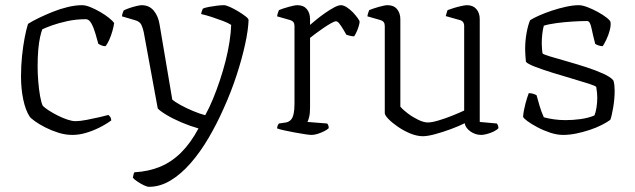

<svg xmlns="http://www.w3.org/2000/svg" viewBox="-20 -520 2446 740"><path d="M259 0Q232 0 205 -8.5Q178 -17 154.5 -29Q131 -41 115 -52.5Q99 -64 94 -71Q78 -96 69.5 -137Q61 -178 61 -225Q61 -267 65 -305Q69 -343 75 -374.5Q81 -406 88 -428Q105 -439 130 -451Q155 -463 183.5 -474.5Q212 -486 241.5 -493Q271 -500 296 -500Q310 -500 328.5 -492.5Q347 -485 366 -474Q385 -463 399.5 -451.5Q414 -440 420 -431Q418 -417 413 -399.5Q408 -382 401 -366.5Q394 -351 387 -342Q378 -342 371 -345Q364 -348 359 -351Q354 -369 347.5 -391.5Q341 -414 332 -430Q323 -446 311 -446Q273 -446 239 -438.5Q205 -431 180 -422Q155 -413 143 -407Q139 -397 134.5 -377Q130 -357 127.5 -328.5Q125 -300 125 -263Q125 -236 127.5 -205.5Q130 -175 134.5 -149.5Q139 -124 145 -112Q153 -104 168.5 -94Q184 -84 203 -74.5Q222 -65 240 -59Q258 -53 271 -53Q288 -53 314 -58Q340 -63 364 -68.5Q388 -74 398 -77Q400 -75 404 -70.5Q408 -66 409 -56Q387 -40 361.5 -27.5Q336 -15 310 -7.5Q284 0 259 0Z M554 200Q547 200 534.5 194Q522 188 510 180Q498 172 492 165Q494 155 495 151Q496 147 498 144Q553 141 597.5 122.5Q642 104 678.5 67.5Q715 31 745 -25Q713 -34 680 -48Q647 -62 622 -77Q597 -92 588 -102L534 -396Q531 -411 525 -424Q519 -437 501 -442L450 -457Q451 -465 453.5 -472Q456 -479 457 -480Q467 -485 480.5 -489.5Q494 -494 507 -497Q520 -500 526 -500Q555 -500 572.5 -479Q590 -458 595 -426L644 -136Q653 -128 675.5 -115.5Q698 -103 724.5 -92Q751 -81 771 -76Q787 -105 801 -139Q815 -173 827.5 -210.5Q840 -248 849.5 -285.5Q859 -323 864.5 -358.5Q870 -394 871 -424Q861 -431 840 -439Q819 -447 796 -454.5Q773 -462 755 -466Q756 -472 758 -477.5Q760 -483 762 -487Q772 -491 786 -493.5Q800 -496 815.5 -498Q831 -500 843 -500Q851 -500 866.5 -493Q882 -486 898.5 -476Q915 -466 926.5 -457Q938 -448 938 -443Q937 -406 925 -350.5Q913 -295 892 -230.5Q871 -166 842 -102Q816 -43 784 11.5Q752 66 715 108.5Q678 151 637.5 175.5Q597 200 554 200Z M1181 0Q1174 0 1156.5 -2.5Q1139 -5 1118 -9Q1097 -13 1078 -17Q1059 -21 1048 -25Q1048 -31 1050.5 -36.5Q1053 -42 1055 -44L1082 -48Q1093 -50 1100.5 -57.5Q1108 -65 1111.5 -80.5Q1115 -96 1115 -119V-420Q1115 -429 1111 -434.5Q1107 -440 1097 -443L1048 -457Q1049 -465 1051.5 -471.5Q1054 -478 1055 -481Q1069 -487 1092.5 -493.5Q1116 -500 1126 -500Q1150 -500 1162.5 -485Q1175 -470 1175 -446V-424Q1184 -432 1200 -445Q1216 -458 1234 -470.5Q1252 -483 1268 -491.5Q1284 -500 1294 -500Q1304 -500 1316.5 -492Q1329 -484 1340 -472.5Q1351 -461 1358.5 -450.5Q1366 -440 1366 -436Q1366 -432 1363.5 -422.5Q1361 -413 1356.5 -402Q1352 -391 1345 -380Q1336 -380 1327.5 -382.5Q1319 -385 1315 -386Q1310 -395 1302.5 -407.5Q1295 -420 1288 -429Q1281 -438 1275 -438Q1269 -438 1255 -430Q1241 -422 1225 -411Q1209 -400 1195 -389.5Q1181 -379 1175 -374V-105Q1175 -83 1171.5 -69Q1168 -55 1165 -50L1241 -44Q1243 -42 1245 -37.5Q1247 -33 1247 -26Q1241 -20 1229 -14Q1217 -8 1204 -4Q1191 0 1181 0Z M1610 5Q1587 5 1561.5 -5.5Q1536 -16 1513.5 -31.5Q1491 -47 1477 -61.5Q1463 -76 1463 -84V-420Q1463 -429 1459 -434.5Q1455 -440 1445 -443L1396 -457Q1397 -465 1399.5 -471.5Q1402 -478 1403 -481Q1417 -487 1440 -493.5Q1463 -500 1474 -500Q1498 -500 1510.5 -484.5Q1523 -469 1523 -446V-109Q1533 -97 1551.5 -83Q1570 -69 1591.5 -58.5Q1613 -48 1629 -48Q1644 -48 1669.5 -55.5Q1695 -63 1722.5 -74Q1750 -85 1769 -94V-420Q1769 -429 1764.5 -435Q1760 -441 1751 -443L1698 -458Q1700 -466 1702 -472Q1704 -478 1705 -481Q1715 -485 1730 -489.5Q1745 -494 1759 -497Q1773 -500 1780 -500Q1803 -500 1816 -485Q1829 -470 1829 -446V-50L1895 -44Q1898 -40 1899.5 -35.5Q1901 -31 1901 -26Q1895 -19 1882.5 -13Q1870 -7 1856.5 -3.5Q1843 0 1835 0Q1812 0 1793 -13.5Q1774 -27 1771 -45Q1749 -34 1718 -22.5Q1687 -11 1657.5 -3Q1628 5 1610 5Z M2150 0Q2127 0 2101 -8.5Q2075 -17 2051.5 -29.5Q2028 -42 2013 -53Q1998 -64 1996 -70Q1998 -94 2005 -120Q2012 -146 2018 -161Q2027 -161 2035 -158.5Q2043 -156 2048 -153Q2053 -135 2059.5 -112.5Q2066 -90 2076 -68Q2094 -63 2115.5 -60Q2137 -57 2160 -57Q2188 -57 2217.5 -61Q2247 -65 2271 -75Q2276 -86 2279 -105.5Q2282 -125 2282 -144Q2282 -152 2281 -162.5Q2280 -173 2278 -185Q2275 -189 2249 -197.5Q2223 -206 2185 -217Q2147 -228 2108.5 -240Q2070 -252 2041.5 -263Q2013 -274 2007 -282Q2006 -294 2005 -306Q2004 -318 2004 -329Q2004 -363 2009.5 -393Q2015 -423 2023 -442Q2035 -450 2057.5 -460Q2080 -470 2107 -479Q2134 -488 2161.5 -494Q2189 -500 2211 -500Q2224 -500 2244 -492.5Q2264 -485 2284 -474Q2304 -463 2318 -452Q2332 -441 2333 -435Q2335 -422 2330 -403Q2325 -384 2317 -367.5Q2309 -351 2303 -342Q2295 -342 2286.5 -345Q2278 -348 2274 -351Q2265 -386 2259.5 -412.5Q2254 -439 2243 -439Q2220 -439 2187.5 -437Q2155 -435 2125 -431Q2095 -427 2076 -421Q2072 -407 2070 -388.5Q2068 -370 2068 -353Q2068 -341 2069 -330.5Q2070 -320 2071 -314Q2075 -310 2100 -302.5Q2125 -295 2162 -284.5Q2199 -274 2236.5 -262Q2274 -250 2304 -236.5Q2334 -223 2344 -210Q2347 -201 2348 -190.5Q2349 -180 2349 -170Q2349 -138 2343 -103.5Q2337 -69 2332 -58Q2320 -49 2299.5 -38.5Q2279 -28 2253.5 -19.5Q2228 -11 2201.5 -5.5Q2175 0 2150 0Z"/></svg>

Font: Texturina 12pt Thin
Style: Regular
Weight: 250
Designer: Guillermo Torres Carreño
Foundry: Omnibus-Type
Version: Version 1.002